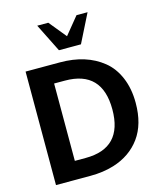

<svg xmlns="http://www.w3.org/2000/svg" viewBox="-138 -1077 1005 1180"><g transform="rotate(-15 364.0 -487.0)"><path d="M532.2 -975.1 441.9 -794.9H301.8L211.9 -975.1H282.2L372.1 -865.2L461.9 -975.1ZM673.8 -360.8V-359.9Q673.8 -225.1 611.6 -139.6Q549.3 -54.2 439 -20Q371.1 1 289.1 1H69.8V-721.2H289.1Q454.6 -721.2 560.1 -636.2Q613.3 -593.8 643.6 -522.7Q673.8 -451.7 673.8 -360.8ZM289.1 -605H220.2V-112.8H289.1Q524.9 -112.8 524.9 -358.9Q524.9 -605 289.1 -605Z"/></g></svg>

Font: Perun
Style: Bold
Weight: 700
Foundry: Copyright (c) Stefan Peev, Context Ltd, 2016
Version: Version 1.0000